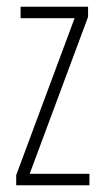

<svg xmlns="http://www.w3.org/2000/svg" viewBox="-20 -549 307 569"><path d="M245 0V-34H68L241 -499V-529H41V-495H201L28 -30V0Z"/></svg>

Font: Noto Sans Armenian ExtraCondensed ExtraLight
Style: Regular
Weight: 200
Width: 2
Designer: Monotype Design Team
Foundry: Monotype Imaging Inc.
Version: Version 2.008